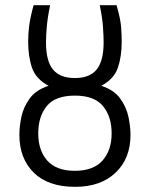

<svg xmlns="http://www.w3.org/2000/svg" viewBox="-20 -713 580 743"><path d="M271 10Q166 10 110.5 -45Q55 -100 55 -191Q55 -224 63 -261.5Q71 -299 95 -332Q119 -365 168 -381Q119 -407 104 -450.5Q89 -494 89 -552Q89 -579 92.5 -610Q96 -641 110 -693H174Q164 -645 161 -609Q158 -573 158 -549Q158 -477 185 -444Q212 -411 270 -411Q327 -411 354 -444Q381 -477 381 -549Q381 -573 378.5 -609Q376 -645 366 -693H431Q446 -641 448.5 -610Q451 -579 451 -552Q451 -494 436 -450.5Q421 -407 372 -381Q421 -365 445 -332Q469 -299 477 -261Q485 -223 485 -191Q485 -100 427.5 -45Q370 10 271 10ZM270 -52Q341 -52 376.5 -91.5Q412 -131 412 -197Q412 -262 378.5 -302.5Q345 -343 270 -343Q194 -343 161 -302.5Q128 -262 128 -197Q128 -131 163 -91.5Q198 -52 270 -52Z"/></svg>

Font: Ubuntu Sans Condensed
Style: Regular
Weight: 400
Width: 3
Designer: Dalton Maag Ltd
Foundry: Dalton Maag Ltd
Version: Version 1.006; ttfautohint (v1.8.4.7-5d5b)